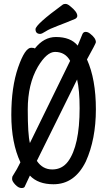

<svg xmlns="http://www.w3.org/2000/svg" viewBox="-20 -906 540 969"><path d="M106 33.2Q104 43 88.6 43Q73.2 43 57.1 25.9Q41 8.8 41 -2.7Q41 -14.2 44.9 -19Q66.9 -53.2 83 -86.9Q37.1 -185.1 37.1 -325.9Q37.1 -466.8 71.5 -565.9Q106 -665 137.2 -665Q152.8 -665 155.8 -661.1Q201.2 -719.2 262.2 -719.2Q336.9 -719.2 372.1 -675.8Q382.8 -701.2 396 -733.9Q400.9 -745.1 412.4 -745.1Q423.8 -745.1 435.1 -735.8Q463.9 -713.9 463.9 -692.9Q463.9 -687 418.9 -606Q463.9 -505.9 463.9 -354.5Q463.9 -203.1 413.1 -90.8Q356.9 23.9 250 23.9Q171.9 23.9 130.9 -20ZM323.2 -90.8Q381.8 -169.9 381.8 -359.9Q381.8 -451.2 369.1 -504.9L166 -94.2Q194.8 -50.8 243.9 -50.8Q293 -50.8 323.2 -90.8ZM130.9 -184.1 334 -599.1Q309.1 -644 257.8 -644Q215.8 -644 170.9 -568.8Q120.1 -481 120.1 -354Q120.1 -227.1 130.9 -184.1ZM183.1 -734.9Q159.2 -734.9 159.2 -758.5Q159.2 -782.2 296.9 -882.8Q300.8 -886.2 310.8 -886.2Q320.8 -886.2 334 -875Q370.1 -846.2 370.1 -826.2Q370.1 -816.9 359.9 -811Q314.9 -792 272 -775.9Q229 -759.8 210 -747.3Q190.9 -734.9 183.1 -734.9Z"/></svg>

Font: LXGW WenKai Mono GB Screen
Style: Regular
Weight: 400
Monospace: yes
Designer: LXGW / Fontworks Inc.
Foundry: LXGW / Fontworks Inc.
Version: Version 1.510;January 18,2025